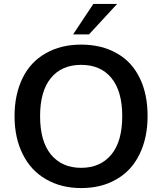

<svg xmlns="http://www.w3.org/2000/svg" viewBox="-20 -948 826 977"><path d="M393 9Q291 9 214 -36Q137 -80 96 -163Q54 -246 54 -357Q54 -467 95 -551Q135 -633 213 -677Q290 -721 393 -721Q497 -721 574 -677Q651 -634 691 -551Q731 -470 731 -357Q731 -247 690 -163Q649 -79 573 -36Q497 9 393 9ZM393 -94Q491 -94 547 -162Q602 -229 602 -357Q602 -484 547 -551Q492 -618 393 -618Q294 -618 239 -551Q184 -484 184 -357Q184 -229 239 -162Q295 -94 393 -94ZM433 -773H352L455 -928H576Z"/></svg>

Font: PRinguin Sans
Style: Bold
Weight: 700
Designer: Vernon Adams
Foundry: Vernon Adams
Version: ""